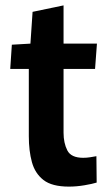

<svg xmlns="http://www.w3.org/2000/svg" viewBox="-20 -682 408 713"><path d="M236 11Q173 11 141.5 -13.5Q110 -38 98.5 -80Q87 -122 87 -176V-426H18L24 -516L93 -520L101 -638L216 -662V-520H340L333 -426H216V-189Q216 -151 230 -123.5Q244 -96 289 -96Q302 -96 314.5 -98Q327 -100 338 -102L339 -4Q323 1 293.5 6Q264 11 236 11Z"/></svg>

Font: Murecho Medium
Style: Regular
Weight: 500
Designer: Neil Summerour
Foundry: Positype
Version: Version 1.010; ttfautohint (v1.8.3)